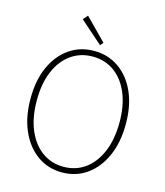

<svg xmlns="http://www.w3.org/2000/svg" viewBox="-135 -1034 984 1148"><g transform="rotate(15 357.0 -460.0)"><path d="M357 13Q271 13 204.5 -34Q138 -81 100 -166Q62 -251 62 -365Q62 -480 100 -563.5Q138 -647 204.5 -693Q271 -739 357 -739Q443 -739 509.5 -693Q576 -647 614 -563.5Q652 -480 652 -365Q652 -251 614 -166Q576 -81 509.5 -34Q443 13 357 13ZM357 -22Q434 -22 491.5 -64.5Q549 -107 581 -184Q613 -261 613 -365Q613 -469 581 -545Q549 -621 491.5 -662.5Q434 -704 357 -704Q281 -704 223 -662.5Q165 -621 133 -545Q101 -469 101 -365Q101 -261 133 -184Q165 -107 223 -64.5Q281 -22 357 -22ZM381 -781 241 -904 266 -933 397 -800Z"/></g></svg>

Font: Noto Sans JP
Style: Regular
Weight: 100
Designer: Ryoko NISHIZUKA 西塚涼子 (kana, bopomofo & ideographs); Paul D. Hunt (Latin, Greek & Cyrillic); Sandoll Communications 산돌커뮤니
Foundry: Adobe
Version: Version 2.004;hotconv 1.0.118;makeotfexe 2.5.65603